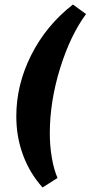

<svg xmlns="http://www.w3.org/2000/svg" viewBox="-20 -708 400 848"><path d="M52 -194Q52 -334 118 -465Q184 -596 302 -688L360 -646Q290 -551 245 -405Q200 -259 200 -119Q200 -63 209 -11Q218 41 234 78L168 120Q112 58 82 -22.5Q52 -103 52 -194Z"/></svg>

Font: Grenze ExtraBold
Style: Italic
Weight: 800
Italic angle: -10°
Designer: Renata Polastri
Foundry: Omnibus-Type
Version: Version 1.002; ttfautohint (v1.8)